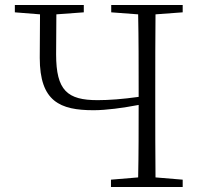

<svg xmlns="http://www.w3.org/2000/svg" viewBox="-20 -743 801 763"><path d="M528 0H706V-29L598 -38C597 -136 597 -234 597 -333V-390C597 -489 597 -589 598 -686L706 -694V-723H422V-694L529 -686C531 -588 531 -489 531 -390V-358C467 -349 413 -345 368 -345C248 -345 203 -383 203 -527L204 -686L313 -694V-723H39V-694L139 -686L138 -513C138 -340 218 -305 352 -305C402 -305 468 -314 531 -326C531 -225 531 -131 529 -38L421 -29V0Z"/></svg>

Font: Noto Serif CJK SC ExtraLight
Style: Regular
Weight: 200
Designer: Ryoko NISHIZUKA 西塚涼子 (kana & ideographs); Frank Grießhammer (Latin, Greek & Cyrillic); Wenlong ZHANG 张文龙 (bopomofo); San
Foundry: Adobe
Version: Version 2.001;hotconv 1.1.0;makeotfexe 2.6.0